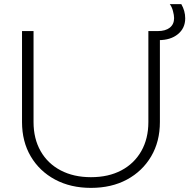

<svg xmlns="http://www.w3.org/2000/svg" viewBox="-20 -901 920 933"><path d="M143 -308Q143 -227 177.5 -166.5Q212 -106 275 -73Q338 -40 422 -40Q507 -40 569.5 -73Q632 -106 666.5 -166.5Q701 -227 701 -308V-750H757V-308Q757 -213 714.5 -141Q672 -69 597 -28.5Q522 12 422 12Q323 12 247.5 -28.5Q172 -69 129.5 -141Q87 -213 87 -308V-750H143ZM880 -812Q880 -764 844.5 -735Q809 -706 751 -706Q749 -706 747 -706Q745 -706 744 -706V-750Q745 -750 745.5 -750Q746 -750 747 -750Q784 -750 805 -766.5Q826 -783 826 -813Q826 -827 820.5 -847.5Q815 -868 805 -881H861Q880 -848 880 -812Z"/></svg>

Font: Unbounded ExtraLight
Style: Regular
Weight: 250
Designer: Luke Prowse, Jean-Baptiste Morizot, Fátima Lázaro, Florian Runge
Foundry: NaN
Version: Version 1.701;gftools[0.9.28.dev5+ged2979d]